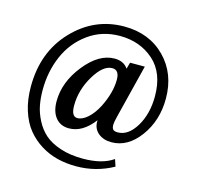

<svg xmlns="http://www.w3.org/2000/svg" viewBox="-113 -770 1065 1032"><g transform="rotate(15 419.5 -253.5)"><path d="M547 -31Q502 -31 473.5 -55Q445 -79 445 -118V-126Q383 -44 307 -44Q260 -44 233 -77Q206 -110 206 -168Q206 -275 284 -372.5Q362 -470 449 -470Q500 -470 524 -434L534 -470H616L542 -174Q533 -138 533 -125Q533 -106 540.5 -98.5Q548 -91 566 -91Q625 -91 667.5 -161.5Q710 -232 710 -330Q710 -460 633.5 -527.5Q557 -595 445 -595Q346 -595 270 -540Q194 -485 156 -397.5Q118 -310 118 -207Q118 -162 125.5 -122.5Q133 -83 154 -42Q175 -1 207.5 28Q240 57 295 75.5Q350 94 422 94Q529 94 590 51L603 90Q507 143 397 143Q343 143 293.5 131Q244 119 199.5 91.5Q155 64 122.5 24Q90 -16 71 -75.5Q52 -135 52 -208Q52 -401 170.5 -525.5Q289 -650 455 -650Q594 -650 682 -561Q770 -472 770 -333Q770 -211 704 -121Q638 -31 547 -31ZM337 -109Q364 -109 393.5 -135Q423 -161 447 -207Q489 -291 489 -363Q489 -417 450 -417Q399 -417 351 -337Q303 -257 303 -170Q303 -109 337 -109Z"/></g></svg>

Font: Caslon OS
Style: Regular
Weight: 400
Designer: Alfredo Marco Pradil
Foundry: Hanken Design Co.
Version: Version 1.000;PS 001.000;hotconv 1.0.88;makeotf.lib2.5.64775